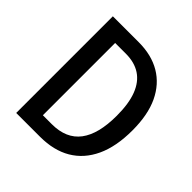

<svg xmlns="http://www.w3.org/2000/svg" viewBox="-189 -859 1003 1003"><g transform="rotate(45 312.5 -357.0)"><path d="M574 -365Q574 -245 536 -164Q498 -83 427.5 -41.5Q357 0 256 0H80V-714H271Q366 -714 433.5 -674Q501 -634 537.5 -557Q574 -480 574 -365ZM462 -361Q462 -451 439.5 -509Q417 -567 373.5 -595.5Q330 -624 266 -624H187V-90H253Q359 -90 410.5 -158Q462 -226 462 -361Z"/></g></svg>

Font: Noto Sans Display SemiCondensed Medium
Style: Regular
Weight: 500
Width: 4
Designer: Monotype Design Team
Foundry: Monotype Imaging Inc.
Version: Version 2.003